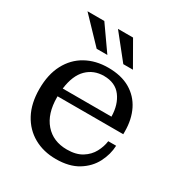

<svg xmlns="http://www.w3.org/2000/svg" viewBox="-168 -821 893 949"><g transform="rotate(30 279.0 -346.5)"><path d="M189 -564 57 -702H153L250 -564ZM341 -564 231 -702H317L396 -564ZM286 9Q215 9 160 -22Q105 -53 74 -111Q43 -169 43 -251Q43 -334 74 -392.5Q105 -451 160 -481.5Q215 -512 286 -512Q361 -512 411.5 -482.5Q462 -453 488 -400.5Q514 -348 514 -279V-264H139V-259Q139 -165 185 -112Q231 -59 310 -59Q362 -59 395.5 -80Q429 -101 446 -133Q463 -165 467 -197H512Q510 -147 485.5 -99.5Q461 -52 411.5 -21.5Q362 9 286 9ZM420 -310Q419 -378 386 -422Q353 -466 288 -466Q230 -466 191 -427.5Q152 -389 142 -310Z"/></g></svg>

Font: Montagu Slab 144pt
Style: Regular
Weight: 400
Designer: Florian Karsten
Foundry: Florian Karsten
Version: Version 1.000; ttfautohint (v1.8.3)